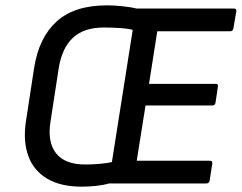

<svg xmlns="http://www.w3.org/2000/svg" viewBox="-20 -687 905 719"><path d="M286 12Q207 12 156.5 -18Q106 -48 86 -103Q66 -158 77 -232L108 -434Q126 -547 192.5 -607Q259 -667 381 -667Q407 -667 440 -663.5Q473 -660 492 -655H856Q861 -655 863.5 -652.5Q866 -650 865 -645L854 -581Q852 -570 843 -570H569L538 -373H788Q798 -373 796 -363L787 -302Q785 -292 776 -292H525L492 -85H765Q777 -85 775 -75L765 -10Q763 0 752 0H388Q368 6 340.5 9Q313 12 286 12ZM299 -71Q327 -71 354 -73.5Q381 -76 399 -80L477 -575Q460 -580 428.5 -582Q397 -584 369 -584Q294 -584 253 -545.5Q212 -507 200 -432L169 -231Q157 -155 190 -113Q223 -71 299 -71Z"/></svg>

Font: Sofia Sans Medium
Style: Italic
Weight: 500
Italic angle: -9°
Version: Version 4.101